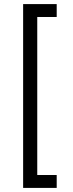

<svg xmlns="http://www.w3.org/2000/svg" viewBox="-20 -780 357 938"><path d="M257 138V75H162V-697H257V-760H93V138Z"/></svg>

Font: IBM Plex Thai Looped
Style: Regular
Weight: 400
Designer: Mike Abbink, Paul van der Laan, Pieter van Rosmalen, Ben Mitchell, Mark Frömberg
Foundry: Bold Monday
Version: Version 1.0